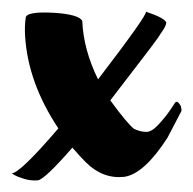

<svg xmlns="http://www.w3.org/2000/svg" viewBox="-43 -308 331 329"><path d="M207 -288Q240 -277 242 -269Q241 -262 232 -250Q230 -246 215 -226Q173 -171 146 -136Q176 -95 187 -87Q198 -82 208 -82Q217 -82 229 -95Q241 -108 249 -120L257 -132Q261 -137 267 -126Q268 -122 268 -118Q268 -118 244 -72Q204 -10 170 -5Q133 -1 104 -30Q95 -39 81 -55Q34 -1 22 1Q10 2 -1.5 -1.5Q-13 -5 -18 -8L-23 -11Q-9 -11 57 -88Q5 -166 0 -246Q-1 -264 1 -277Q1 -289 51 -286Q93 -283 98 -272Q100 -223 125 -172Q210 -283 207 -288Z"/></svg>

Font: Sagha
Style: Regular
Weight: 400
Designer: MUHAMMAD YONI
Version: Version 001.000